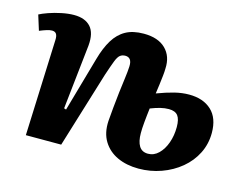

<svg xmlns="http://www.w3.org/2000/svg" viewBox="-80 -650 996 787"><g transform="rotate(15 418.0 -257.0)"><path d="M551 -303Q591 -318 623 -326Q655 -334 685 -334Q745 -334 780 -301.5Q815 -269 815 -206Q815 -159 795 -119Q775 -79 739.5 -49.5Q704 -20 658 -3.5Q612 13 562 13Q511 13 472 -5Q433 -23 411.5 -58Q390 -93 393 -144Q395 -169 398 -201.5Q401 -234 405 -267.5Q409 -301 413 -330.5Q417 -360 418 -381Q419 -401 412 -410.5Q405 -420 391 -420Q378 -420 369 -413Q360 -406 352 -385.5Q344 -365 330 -323L231 0H81L97 -407Q98 -425 92.5 -433.5Q87 -442 74 -442Q65 -442 52 -438Q39 -434 22 -427L2 -491Q15 -498 39 -506.5Q63 -515 92 -521Q121 -527 145 -527Q192 -527 215.5 -501Q239 -475 234 -421L204 -147L213 -144L279 -376Q293 -426 313.5 -459.5Q334 -493 364.5 -510Q395 -527 441 -527Q502 -527 534 -495.5Q566 -464 563 -411Q563 -399 561 -381Q559 -363 556.5 -343Q554 -323 551 -303ZM543 -237Q541 -222 539.5 -207Q538 -192 536.5 -177.5Q535 -163 534.5 -151Q534 -139 534 -130Q534 -95 546 -75.5Q558 -56 584 -56Q609 -56 628.5 -75Q648 -94 659 -125Q670 -156 670 -192Q670 -225 658.5 -240Q647 -255 620 -255Q603 -255 584.5 -250.5Q566 -246 543 -237Z"/></g></svg>

Font: Literata 18pt
Style: Bold Italic
Weight: 700
Italic angle: -2°
Designer: Latin by Veronika Burian and Jose Scaglione. Greek by Irene Vlachou. Cyrillic by Vera Evstafieva
Foundry: TypeTogether
Version: Version 3.103;gftools[0.9.29]